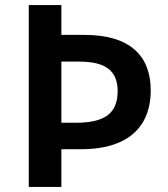

<svg xmlns="http://www.w3.org/2000/svg" viewBox="-20 -734 659 754"><path d="M572 -378C572 -513 493 -597 311 -597H221V-714H93V0H221V-148H298C505 -148 572 -257 572 -378ZM278 -252H221V-492H292C396 -492 442 -455 442 -376C442 -288 390 -252 278 -252Z"/></svg>

Font: Noto Sans Gurmukhi SemiBold
Style: Regular
Weight: 600
Designer: Jelle Bosma - Monotype Design Team
Foundry: Monotype Imaging Inc.
Version: Version 2.004